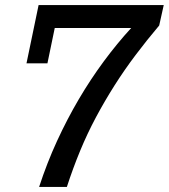

<svg xmlns="http://www.w3.org/2000/svg" viewBox="-20 -741 669 761"><path d="M135 0Q166 -95 206 -182Q246 -269 292.5 -348Q339 -427 391.5 -498Q444 -569 500 -630H197L168 -490H85L133 -721H629L611 -640Q562 -582 517.5 -523Q473 -464 434 -402.5Q395 -341 360.5 -276.5Q326 -212 297.5 -143Q269 -74 245 0Z"/></svg>

Font: Mona Sans ExtraLight Medium
Style: Italic
Weight: 500
Italic angle: -11.6951°
Version: Version 2.000